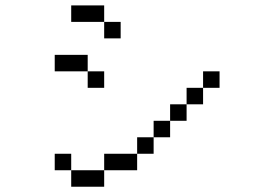

<svg xmlns="http://www.w3.org/2000/svg" viewBox="-20 -708 1040 728"><path d="M375 -375V-437.5H312.5V-375ZM812.5 -375V-437.5H750V-375H687.5V-312.5H625V-250H562.5V-187.5H500V-125H375V-62.5H250V0H375V-62.5H500V-125H562.5V-187.5H625V-250H687.5V-312.5H750V-375ZM437.5 -562.5V-625H375V-562.5ZM250 -62.5V-125H187.5V-62.5ZM312.5 -437.5V-500H187.5V-437.5ZM375 -625V-687.5H250V-625Z"/></svg>

Font: Unifont
Style: Regular
Weight: 500
Version: Version 15.1.04